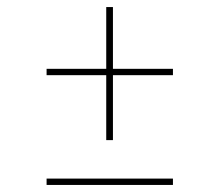

<svg xmlns="http://www.w3.org/2000/svg" viewBox="-20 -525 622 544"><path d="M281 -128V-312H112V-330H281V-505H300V-330H470V-312H300V-128ZM112 -1V-19H470V-1Z"/></svg>

Font: Display Extralight
Style: Regular
Weight: 200
Designer: Latin by Veronika Burian and Jose Scaglione. Greek by Irene Vlachou. Cyrillic by Vera Evstafieva.
Foundry: TypeTogether
Version: Version 3.002